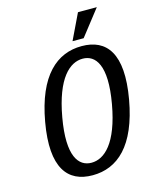

<svg xmlns="http://www.w3.org/2000/svg" viewBox="-132 -987 864 1083"><g transform="rotate(-15 300.0 -445.0)"><path d="M191 -350C230 -570 312 -640 387 -640C462 -640 520 -570 481 -350C442 -130 360 -60 285 -60C210 -60 152 -130 191 -350ZM581 -350C627 -610 545 -710 400 -710C255 -710 137 -610 91 -350C45 -90 128 10 273 10C418 10 535 -90 581 -350ZM430 -900 358 -750H423L540 -900Z"/></g></svg>

Font: Scada
Style: Italic
Weight: 400
Designer: Jovanny Lemonad
Foundry: Jovanny Lemonad
Version: Version 3.005